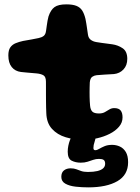

<svg xmlns="http://www.w3.org/2000/svg" viewBox="-20 -616 631 863"><path d="M356.1 12.4Q313.5 12.4 275.6 1Q237.6 -10.4 213.6 -36.8Q189.5 -63.1 188.1 -107.8Q187.5 -119.6 187.2 -133.3Q187 -147 186.8 -161.6Q186.6 -176.2 186.6 -191.1Q186.5 -205.9 186.6 -220.6Q186.6 -235.4 186.5 -249Q186.4 -271.1 175 -277.7Q163.6 -284.2 145 -286Q134.9 -287 123.1 -287.9Q111.4 -288.8 99.1 -290Q86.8 -291.2 74 -292.5Q48 -295.8 32.8 -314.5Q17.5 -333.2 17.5 -367Q17.5 -390.6 26.4 -403.2Q35.4 -415.8 50.6 -421.9Q65.8 -428.1 83.5 -431.9Q105.5 -435.5 122.6 -438.8Q139.8 -442.1 153.5 -444.9Q167.6 -447.8 176.2 -454.4Q184.9 -461.1 187 -477.6Q188.8 -488.9 190.2 -500.4Q191.8 -512 193.7 -522.9Q195.6 -533.9 198.1 -542.4Q207.9 -571.5 224.9 -583.9Q241.9 -596.4 278 -596.4Q306.5 -596.4 323.3 -589.7Q340.1 -583 349.4 -568.8Q358.6 -554.5 364.2 -531Q366.5 -519.1 368 -510Q369.5 -500.9 370.6 -492.8Q371.8 -484.8 372.9 -477Q374.1 -469.2 375.4 -460.1Q377.5 -445 387.9 -437.1Q398.4 -429.2 413.5 -426.8Q426.4 -424.8 438.4 -423Q450.5 -421.2 462.1 -419.9Q473.8 -418.6 485 -416.8Q510.4 -413.2 531.2 -399.2Q552.1 -385.1 552.1 -351.5Q552.1 -322.2 535.1 -304Q518 -285.8 492.1 -283.1Q469.6 -281.6 448.6 -280.6Q427.5 -279.5 414.2 -278Q403.6 -276.9 394.6 -270.8Q385.5 -264.6 383.6 -245.6Q383.2 -235 382.9 -224Q382.5 -213 382.6 -202Q382.8 -191 382.8 -180.4Q382.9 -169.8 383.5 -159.9Q384.1 -150.1 384.9 -141.2Q386.5 -122.9 395 -114.4Q403.5 -106 425 -106Q440.6 -106 451.4 -112.1Q462.1 -118.2 471.8 -124.2Q481.4 -130.1 493.5 -130.1Q513.6 -130.1 522.2 -119.5Q530.8 -108.9 530.8 -88.4Q530.8 -64.8 514.8 -46.2Q498.9 -27.6 473.2 -14.6Q447.5 -1.5 416.8 5.4Q386.1 12.4 356.1 12.4ZM376.9 226.2Q348.4 226.2 320.4 223.1Q292.5 220 274.1 209.8Q255.6 199.6 255.6 178.9Q255.6 159.2 267.5 149.9Q279.4 140.6 297.2 140.6Q312.8 140.6 323.1 144.7Q333.5 148.8 345.1 152.8Q356.8 156.9 375.4 156.9Q400.4 156.9 417.6 152.8Q434.9 148.6 443.8 140.4Q452.6 132.1 452.6 120.2Q452.6 107.4 445.9 102.8Q439.1 98.2 425 98.2Q411.2 98.2 398.9 102.5Q386.6 106.8 373.4 111Q360.2 115.2 342.8 115.2Q319.8 115.2 302.1 106.2Q284.4 97.2 284.4 66.1Q284.4 52.8 287.1 39.2Q289.8 25.8 294.3 14Q298.9 2.2 303.5 -5.1Q311.5 -17.4 325.6 -27.4Q339.8 -37.4 368.1 -37.4Q388.5 -37.4 399.2 -27.5Q410 -17.6 410 -4.9Q410 8.5 404.9 22.3Q399.9 36.1 399.9 49.2Q399.9 59.1 408.2 59.1Q415.9 59.1 425.8 53.1Q435.8 47.1 449.9 41.1Q464 35.1 484 35.1Q502.1 35.1 518.5 42.5Q534.9 49.9 545.3 66.9Q555.8 84 555.8 113.2Q555.8 170.4 507.7 198.3Q459.6 226.2 376.9 226.2Z"/></svg>

Font: Gluten Thin
Style: Regular
Weight: 100
Designer: Tyler Finck
Foundry: Etcetera Type Company
Version: Version 1.300